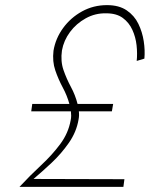

<svg xmlns="http://www.w3.org/2000/svg" viewBox="-20 -730 602 750"><path d="M514 -492 544 -501Q547 -533 541.5 -569Q536 -605 520.5 -637Q505 -669 475 -689.5Q445 -710 398 -710Q345 -710 300.5 -685.5Q256 -661 226.5 -620.5Q197 -580 189 -532Q184 -490 196 -455Q208 -420 225 -388.5Q242 -357 251 -324H106L102 -295H257Q258 -287 258 -278Q258 -269 256 -260Q247 -210 215.5 -167.5Q184 -125 141 -85Q98 -45 56 0H462L466 -30L111 -31Q143 -58 181 -93.5Q219 -129 249 -172Q279 -215 287 -264Q290 -279 288 -295H417L422 -324H283Q274 -359 257 -390.5Q240 -422 228 -456.5Q216 -491 222 -533Q229 -572 253.5 -605Q278 -638 315 -658.5Q352 -679 395 -678Q435 -678 459.5 -660Q484 -642 497 -613.5Q510 -585 513.5 -553Q517 -521 514 -492Z"/></svg>

Font: Jost* 200 Thin Italic
Style: Italic
Weight: 200
Italic angle: -10°
Version: Version 3.200; ttfautohint (v0.97) -l 8 -r 50 -G 200 -x 14 -